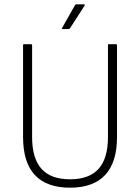

<svg xmlns="http://www.w3.org/2000/svg" viewBox="-20 -860 649 891"><path d="M305 11Q197 11 142 -47.5Q87 -106 87 -225V-650Q87 -655 92 -655H123Q129 -655 129 -650V-224Q129 -125 172.5 -76.5Q216 -28 305 -28Q394 -28 437.5 -76.5Q481 -125 481 -224V-650Q481 -655 486 -655H517Q523 -655 523 -650V-224Q523 -107 468 -48Q413 11 305 11ZM271 -725Q268 -725 267 -726.5Q266 -728 268 -730L328 -836Q331 -840 334 -840H368Q372 -840 373 -838.5Q374 -837 372 -833L305 -729Q303 -725 298 -725Z"/></svg>

Font: Sofia Sans Semi Condensed ExtraLight
Style: Regular
Weight: 250
Version: Version 4.100